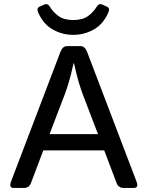

<svg xmlns="http://www.w3.org/2000/svg" viewBox="-20 -928 704 948"><path d="M168.9 -865.7Q159.2 -887.7 175.3 -895L199.2 -905.8Q215.3 -912.6 225.6 -895.5Q242.2 -868.2 269 -848.6Q295.9 -829.1 341.8 -829.1Q387.7 -829.1 414.6 -848.6Q441.4 -868.2 458 -895.5Q468.3 -912.6 484.4 -905.8L508.3 -895Q524.4 -887.7 514.6 -865.7Q490.2 -809.1 443.4 -782.5Q396.5 -755.9 341.8 -755.9Q287.1 -755.9 240.2 -782.5Q193.4 -809.1 168.9 -865.7ZM47.9 0Q22.5 0 34.7 -32.2L277.8 -670.4Q289.1 -700.2 310.1 -700.2H378.4Q399.4 -700.2 410.6 -670.4L653.8 -32.2Q666 0 640.6 0H590.8Q564.9 0 555.7 -23.9L494.6 -185.5H193.8L132.8 -23.9Q123.5 0 97.7 0ZM224.6 -265.6H463.9L389.2 -460.9Q378.9 -488.3 368.9 -521.5Q358.9 -554.7 345.2 -615.7H343.3Q329.6 -554.7 319.6 -521.5Q309.6 -488.3 299.3 -460.9Z"/></svg>

Font: Istok Web
Style: Regular
Weight: 400
Designer: Andrey V. Panov
Foundry: Andrey V. Panov
Version: Version 1.0.2g